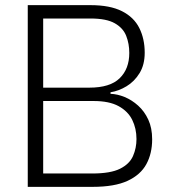

<svg xmlns="http://www.w3.org/2000/svg" viewBox="-20 -727 656 747"><path d="M88 -707H332Q408 -707 454.5 -683.5Q501 -660 522 -618Q543 -576 543 -522Q543 -475 523 -442.5Q503 -410 472.5 -391.5Q442 -373 410 -368V-362Q437 -361 465 -349.5Q493 -338 517.5 -316Q542 -294 557 -261.5Q572 -229 572 -185Q572 -130 549.5 -88.5Q527 -47 476.5 -23.5Q426 0 340 0H88ZM339 -52Q410 -52 447 -70.5Q484 -89 497.5 -120Q511 -151 511 -186Q511 -227 494.5 -260.5Q478 -294 441.5 -314Q405 -334 344 -334H148V-52ZM328 -386Q408 -386 445.5 -422.5Q483 -459 483 -521Q483 -557 471 -587.5Q459 -618 426.5 -636.5Q394 -655 332 -655H148V-386Z"/></svg>

Font: 42dot Sans Light
Style: Regular
Weight: 300
Designer: 42dot
Version: Version 1.000